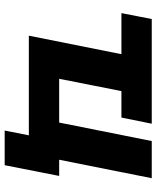

<svg xmlns="http://www.w3.org/2000/svg" viewBox="58 -638 685 842"><g transform="rotate(90 401.0 -216.5)"><path d="M495 -406H379L325 -133H517L598 -539H761L680 -133H751L704 106H552L573 0H136L217 -406H37L63 -539H522Z"/></g></svg>

Font: Argentum Sans SemiBold
Style: Italic
Weight: 600
Italic angle: -11°
Designer: Julieta Ulanovsky (font), Cristiano Sobral (main changes and remaster)
Foundry: Julieta Ulanovsky (font), Cristiano Sobral (main changes and remaster)
Version: Version 2.007;June 15, 2022;FontCreator 14.0.0.2814 64-bit; 